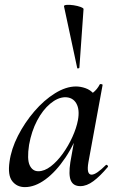

<svg xmlns="http://www.w3.org/2000/svg" viewBox="-20 -753 481 786"><path d="M82 13Q49 13 30 -11.5Q11 -36 19 -91Q26 -143 53.5 -197Q81 -251 120.5 -297Q160 -343 205 -371Q250 -399 291 -399Q310 -399 330 -392Q350 -385 364.5 -368.5Q379 -352 381 -326L327 -357Q342 -359 360 -373Q378 -387 388 -407Q390 -410 395.5 -408.5Q401 -407 400 -405L342 -89Q333 -38 355 -38Q365 -38 380 -48.5Q395 -59 413 -77Q416 -80 420 -76Q424 -72 421 -69Q390 -32 362.5 -11.5Q335 9 309 9Q280 9 270 -14Q260 -37 268 -89L293 -229L313 -246Q287 -166 248 -108Q209 -50 166 -18.5Q123 13 82 13ZM137 -52Q162 -52 188 -72Q214 -92 237 -124Q260 -156 276.5 -192.5Q293 -229 299 -261Q307 -304 292.5 -329.5Q278 -355 246 -355Q216 -354 185.5 -328.5Q155 -303 132 -259.5Q109 -216 99 -160Q90 -101 101.5 -76.5Q113 -52 137 -52ZM296 -475 242 -727Q241 -732 253 -733Q265 -734 281.5 -731.5Q298 -729 310 -724.5Q322 -720 322 -716L305 -476Q305 -474 300.5 -473Q296 -472 296 -475Z"/></svg>

Font: Cormorant Garamond Light SemiBold
Style: Italic
Weight: 600
Italic angle: -10°
Version: Version 4.001